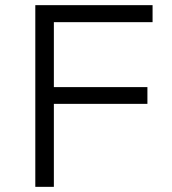

<svg xmlns="http://www.w3.org/2000/svg" viewBox="-20 -725 668 745"><path d="M117 0V-705H572V-639H189V-387H552V-322H189V0Z"/></svg>

Font: Nunito Sans 6pt Light
Style: Regular
Weight: 300
Version: Version 3.101;gftools[0.9.27]